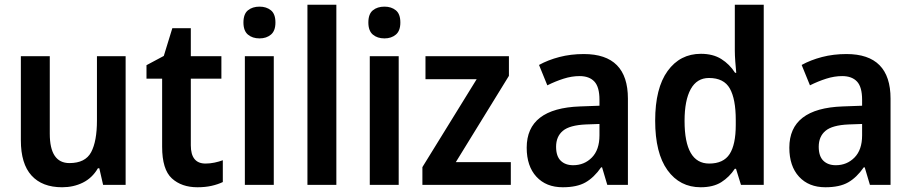

<svg xmlns="http://www.w3.org/2000/svg" viewBox="-20 -780 3846 810"><path d="M510 -543V0H415L399 -70H393Q369 -29 329.5 -9.5Q290 10 242 10Q158 10 113 -39.5Q68 -89 68 -188V-543H190V-216Q190 -92 273 -92Q340 -92 364.5 -138Q389 -184 389 -272V-543Z M847 -90Q866 -90 885 -94Q904 -98 920 -104V-12Q899 -2 872.5 4Q846 10 813 10Q746 10 705 -27.5Q664 -65 664 -161V-448H598V-505L671 -544L707 -661H785V-543H914V-448H785V-167Q785 -90 847 -90Z M1075 -752Q1104 -752 1123 -736.5Q1142 -721 1142 -685Q1142 -650 1123 -634Q1104 -618 1075 -618Q1045 -618 1026 -634Q1007 -650 1007 -685Q1007 -721 1026 -736.5Q1045 -752 1075 -752ZM1135 -543V0H1013V-543Z M1399 0H1277V-760H1399Z M1602 -752Q1631 -752 1650 -736.5Q1669 -721 1669 -685Q1669 -650 1650 -634Q1631 -618 1602 -618Q1572 -618 1553 -634Q1534 -650 1534 -685Q1534 -721 1553 -736.5Q1572 -752 1602 -752ZM1662 -543V0H1540V-543Z M2135 0H1762V-75L1991 -446H1775V-543H2127V-460L1903 -96H2135Z M2443 -552Q2629 -552 2629 -364V0H2542L2520 -74H2516Q2486 -31 2450 -10.5Q2414 10 2354 10Q2284 10 2243 -34.5Q2202 -79 2202 -157Q2202 -323 2427 -331L2509 -334V-359Q2509 -413 2487.5 -436Q2466 -459 2425 -459Q2392 -459 2357.5 -448Q2323 -437 2289 -420L2254 -506Q2292 -527 2340 -539.5Q2388 -552 2443 -552ZM2452 -255Q2383 -252 2354.5 -228Q2326 -204 2326 -161Q2326 -121 2345.5 -102Q2365 -83 2398 -83Q2445 -83 2477 -115.5Q2509 -148 2509 -209V-257Z M2936 10Q2848 10 2796 -62Q2744 -134 2744 -271Q2744 -408 2796.5 -480.5Q2849 -553 2937 -553Q2988 -553 3023 -531Q3058 -509 3081 -473H3086Q3084 -493 3082 -520Q3080 -547 3080 -567V-760H3202V0H3106L3085 -68H3080Q3057 -33 3023 -11.5Q2989 10 2936 10ZM2972 -90Q3032 -90 3058 -130Q3084 -170 3084 -253V-274Q3084 -362 3059 -406.5Q3034 -451 2971 -451Q2920 -451 2894 -404Q2868 -357 2868 -270Q2868 -90 2972 -90Z M3551 -552Q3737 -552 3737 -364V0H3650L3628 -74H3624Q3594 -31 3558 -10.5Q3522 10 3462 10Q3392 10 3351 -34.5Q3310 -79 3310 -157Q3310 -323 3535 -331L3617 -334V-359Q3617 -413 3595.5 -436Q3574 -459 3533 -459Q3500 -459 3465.5 -448Q3431 -437 3397 -420L3362 -506Q3400 -527 3448 -539.5Q3496 -552 3551 -552ZM3560 -255Q3491 -252 3462.5 -228Q3434 -204 3434 -161Q3434 -121 3453.5 -102Q3473 -83 3506 -83Q3553 -83 3585 -115.5Q3617 -148 3617 -209V-257Z"/></svg>

Font: Noto Sans Lao UI SemCond SemBd
Style: Regular
Weight: 600
Width: 4
Designer: Monotype Design Team
Foundry: Monotype Imaging Inc.
Version: Version 2.000; ttfautohint (v1.8.4.7-5d5b)